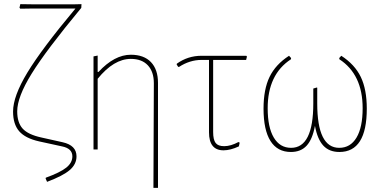

<svg xmlns="http://www.w3.org/2000/svg" viewBox="-20 -721 1851 926"><path d="M207 156 200 140 201 136Q270 111 299.5 87.5Q329 64 329 33Q329 -5 279 -15L169 -39Q102 -54 72.5 -88Q43 -122 43 -183Q43 -257 112 -371Q181 -485 344 -680H143L78 -679L74 -684L78 -701L150 -700H332L373 -701L372 -683Q202 -478 132.5 -365.5Q63 -253 63 -184Q63 -130 89 -101Q115 -72 179 -58L282 -35Q349 -20 349 33Q349 71 316.5 99Q284 127 207 156Z M451 -453V-374H455Q532 -457 611 -457Q674 -457 708 -421.5Q742 -386 742 -321V185H720L722 -320Q722 -375 693 -406Q664 -437 611 -437Q529 -437 451 -341V0H431V-449Z M1058 4Q988 4 988 -83V-432H952Q895 -432 843 -398L839 -399L832 -410L833 -414Q886 -452 952 -452H1168L1171 -448L1167 -432H1008V-84Q1008 -47 1020 -31.5Q1032 -16 1061 -16Q1093 -16 1130 -36L1136 -33L1132 -15Q1091 4 1058 4Z M1383 12Q1318 12 1284.5 -41Q1251 -94 1251 -197Q1251 -290 1280 -350Q1309 -410 1374 -452L1384 -441L1383 -435Q1271 -362 1271 -199Q1271 -107 1300.5 -57.5Q1330 -8 1384 -8Q1491 -8 1491 -222V-294L1508 -299L1510 -298V-222Q1510 -8 1616 -8Q1670 -8 1699.5 -57.5Q1729 -107 1729 -199Q1729 -362 1617 -435L1616 -441L1626 -452Q1691 -410 1720 -350Q1749 -290 1749 -197Q1749 12 1617 12Q1568 12 1539.5 -18.5Q1511 -49 1499 -114Q1487 -49 1459 -18.5Q1431 12 1383 12Z"/></svg>

Font: Alegreya Sans Thin
Style: Regular
Weight: 100
Designer: Juan Pablo del Peral
Foundry: Huerta Tipografica
Version: Version 2.007